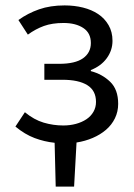

<svg xmlns="http://www.w3.org/2000/svg" viewBox="-20 -518 496 710"><path d="M186 172 182 10Q144 6 108 -7.5Q72 -21 37 -50L72 -103Q106 -75 141.5 -64.5Q177 -54 214 -54Q239 -54 261 -60Q283 -66 299.5 -77Q316 -88 325.5 -104.5Q335 -121 335 -141Q335 -183 303 -203Q271 -223 211 -223H144V-282H199Q258 -282 287 -302.5Q316 -323 316 -359Q316 -396 288 -414.5Q260 -433 215 -433Q173 -433 142.5 -422Q112 -411 83 -390L48 -444Q83 -469 124.5 -483.5Q166 -498 219 -498Q255 -498 287 -490Q319 -482 343 -466Q367 -450 381.5 -425Q396 -400 396 -367Q396 -332 375 -303Q354 -274 316 -259V-255Q358 -244 387.5 -215.5Q417 -187 417 -134Q417 -105 405 -80.5Q393 -56 372 -38Q351 -20 323 -8Q295 4 263 9L254 172Z"/></svg>

Font: CV Source Sans
Style: Regular
Weight: 400
Designer: Paul D. Hunt
Foundry: Adobe Systems Incorporated
Version: Version 3.001